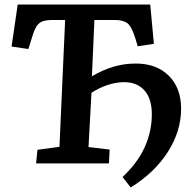

<svg xmlns="http://www.w3.org/2000/svg" viewBox="-20 -720 848 846"><path d="M145 -60 242 -73 267 -632H213Q185 -632 168 -626Q151 -620 140.5 -603Q130 -586 121 -555L105 -504L31 -515L58 -700H642L658 -527L587 -516L575 -555Q560 -603 541.5 -617.5Q523 -632 484 -632H396L385 -384Q433 -412 480 -426Q527 -440 578 -440Q670 -440 724 -386Q778 -332 778 -241Q778 -142 719.5 -50.5Q661 41 556 106L520 60Q587 -3 618 -72.5Q649 -142 649 -216Q649 -285 616.5 -321.5Q584 -358 527 -358Q492 -358 454 -345.5Q416 -333 383 -311L370 -72L463 -61L460 0H139Z"/></svg>

Font: Literata 12pt SemiBold
Style: Italic
Weight: 600
Italic angle: -2°
Designer: Latin by Veronika Burian and Jose Scaglione. Greek by Irene Vlachou. Cyrillic by Vera Evstafieva
Foundry: TypeTogether
Version: Version 3.002